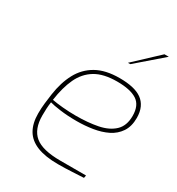

<svg xmlns="http://www.w3.org/2000/svg" viewBox="-183 -877 916 996"><g transform="rotate(30 275.0 -379.0)"><path d="M315 6Q239 6 190 -13.5Q141 -33 118 -72.5Q95 -112 95 -171Q95 -203 98.5 -233Q102 -263 106 -291Q117 -367 147 -423Q177 -479 231.5 -510Q286 -541 370 -541Q414 -541 447.5 -533.5Q481 -526 503.5 -510Q526 -494 538 -468Q550 -442 550 -406Q550 -355 527.5 -321.5Q505 -288 467.5 -269.5Q430 -251 383 -243.5Q336 -236 287 -236Q232 -236 188 -242Q144 -248 124 -254Q121 -234 120 -213.5Q119 -193 119 -173Q119 -91 164.5 -53.5Q210 -16 317 -16H471L468 0Q443 1 400.5 3.5Q358 6 315 6ZM269 -258Q342 -258 400 -269.5Q458 -281 492 -313Q526 -345 526 -404Q526 -468 486.5 -493.5Q447 -519 368 -519Q287 -519 238 -489.5Q189 -460 163 -404.5Q137 -349 126 -270Q153 -265 191 -261.5Q229 -258 269 -258ZM367 -631 509 -764H535L381 -631Z"/></g></svg>

Font: Exo Thin Thin
Style: Italic
Weight: 250
Italic angle: -9°
Version: Version 2.000